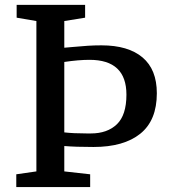

<svg xmlns="http://www.w3.org/2000/svg" viewBox="-20 -763 688 783"><path d="M128.4 -64V-677.2L47.9 -690.9V-743.2H327.1V-690.9L242.2 -677.2V-568.4L275.4 -571.3Q312 -574.7 338.4 -576.4Q364.7 -578.1 393.6 -578.1Q502.9 -578.1 561.3 -528.8Q619.6 -479.5 619.6 -382.8Q619.6 -272 552.2 -217.8Q484.9 -163.6 361.3 -163.6Q287.6 -163.6 242.2 -167.5V-64L347.7 -52.2V0H46.4V-52.2ZM345.2 -519Q300.3 -519 242.2 -510.3V-223.1Q279.8 -218.8 334 -218.8H350.6Q417.5 -218.8 456.5 -256.1Q495.6 -293.5 495.6 -377Q495.6 -519 345.2 -519Z"/></svg>

Font: Merriweather
Style: Regular
Weight: 400
Designer: Eben Sorkin
Foundry: Eben Sorkin
Version: Version 1.584; ttfautohint (v1.6)